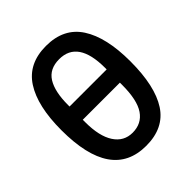

<svg xmlns="http://www.w3.org/2000/svg" viewBox="-203 -861 1006 1006"><g transform="rotate(-45 300.0 -358.0)"><path d="M45 -359Q45 -537.5 107 -633.2Q169 -729 300 -729Q431.5 -729 493.8 -633Q556 -537 556 -359Q556 -175.5 494.8 -81.2Q433.5 13 302 13Q45 13 45 -359ZM438 -303V-319H163V-301Q163 -197 199.2 -141.5Q235.5 -86 300 -86Q367 -86 402.5 -138Q438 -190 438 -303ZM438 -417V-429Q438 -631 300 -631Q228 -631 195.5 -579.2Q163 -527.5 163 -428V-417Z"/></g></svg>

Font: JuliaMono
Style: Bold
Weight: 700
Monospace: yes
Designer: cormullion
Foundry: corm
Version: Version 0.055; ttfautohint (v1.8.4)